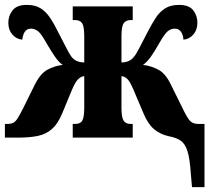

<svg xmlns="http://www.w3.org/2000/svg" viewBox="-27 -562 863 784"><path d="M752 145Q748 85 738.5 55Q729 25 711 12.5Q693 0 661 -6Q626 -14 601.5 -35Q577 -56 559 -99L520 -191Q504 -230 492 -240.5Q480 -251 469 -251V-122Q469 -85 477 -70.5Q485 -56 506 -56H515V0H270V-56H280Q302 -56 309.5 -70.5Q317 -85 317 -122V-251Q307 -251 294 -240.5Q281 -230 265 -191L227 -99Q209 -56 185 -35Q161 -14 127.5 -7Q94 0 45 0H-7V-56H4Q17 -56 26 -60Q35 -64 44 -77.5Q53 -91 67 -119L114 -214Q137 -261 166 -277Q195 -293 229 -297Q213 -308 197.5 -330.5Q182 -353 162 -387Q143 -422 129.5 -433.5Q116 -445 99 -445Q83 -445 74.5 -432.5Q66 -420 64 -400Q40 -402 23.5 -421Q7 -440 7 -469Q7 -498 24.5 -520Q42 -542 82 -542Q117 -542 139 -528Q161 -514 178 -488.5Q195 -463 212 -428Q232 -390 244 -366Q256 -342 265 -330Q283 -307 317 -307V-413Q317 -454 308.5 -467Q300 -480 280 -480H270V-536H515V-480H506Q487 -480 478 -467Q469 -454 469 -414V-307Q502 -307 520 -330Q530 -342 542 -366Q554 -390 574 -428Q592 -463 608.5 -488.5Q625 -514 647.5 -528Q670 -542 704 -542Q745 -542 762 -520Q779 -498 779 -469Q779 -440 762.5 -421Q746 -402 722 -400Q721 -420 712 -432.5Q703 -445 686 -445Q670 -445 657 -433.5Q644 -422 624 -387Q605 -353 589 -330.5Q573 -308 557 -297Q591 -293 620.5 -277Q650 -261 672 -214L719 -119Q739 -77 751 -66.5Q763 -56 782 -56H808V202H757Z"/></svg>

Font: Noto Serif ExtraCondensed Black
Style: Regular
Weight: 900
Width: 2
Designer: Monotype Design Team
Foundry: Monotype Imaging Inc.
Version: Version 2.015; ttfautohint (v1.8.4.7-5d5b)